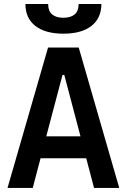

<svg xmlns="http://www.w3.org/2000/svg" viewBox="-20 -928 626 948"><path d="M17.1 0 217.3 -693.4H368.7L568.8 0H444.3L405.8 -146.5H180.2L141.6 0ZM288.6 -558.1 208.5 -254.9H377.4L297.4 -558.1ZM293 -761.7Q203.6 -761.7 154.5 -800Q105.5 -838.4 105.5 -908.2H217.8Q217.8 -873 237.5 -856.7Q257.3 -840.3 293 -840.3Q328.6 -840.3 348.4 -856.7Q368.2 -873 368.2 -908.2H480.5Q480.5 -838.4 431.4 -800Q382.3 -761.7 293 -761.7Z"/></svg>

Font: Caskaydia Cove SemiBold
Style: Regular
Weight: 600
Monospace: yes
Designer: Aaron Bell
Foundry: Saja Typeworks
Version: Version 4.300; ttfautohint (v1.8.3)